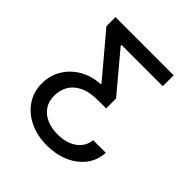

<svg xmlns="http://www.w3.org/2000/svg" viewBox="-198 -686 1016 1016"><g transform="rotate(45 310.0 -177.5)"><path d="M311 191.4Q237.3 191.4 180.7 163.8Q124 136.2 91.8 87.9Q59.6 39.6 59.6 -22.5Q59.6 -82.5 88.9 -130.6Q118.2 -178.7 168.9 -207.8Q219.7 -236.8 283.2 -239.7V-245.6L87.4 -478V-545.9H522.9V-464.4H213.9V-458.5L394 -243.7V-169.4H335Q269.5 -169.4 229 -149.2Q188.5 -128.9 170.2 -95.7Q151.9 -62.5 151.9 -23.4Q151.9 20.5 172.6 50Q193.4 79.6 229 94.7Q264.6 109.9 309.1 109.9Q351.1 109.9 384.8 96.9Q418.5 84 439.7 58.8Q460.9 33.7 464.4 -2H559.1Q555.2 58.6 521 101.8Q486.8 145 432.1 168.2Q377.4 191.4 311 191.4Z"/></g></svg>

Font: Inter Variable
Style: Regular
Weight: 400
Designer: Rasmus Andersson
Foundry: rsms
Version: Version 4.001;git-9221beed3